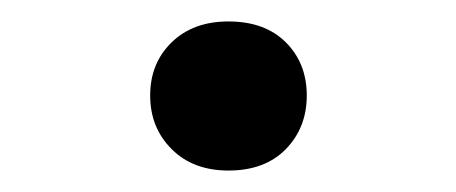

<svg xmlns="http://www.w3.org/2000/svg" viewBox="-20 -445 425 179"><path d="M193 -425Q227 -425 246.5 -405.5Q266 -386 266 -356Q266 -326 246.5 -306Q227 -286 193 -286Q160 -286 140 -306Q120 -326 120 -356Q120 -386 140 -405.5Q160 -425 193 -425Z"/></svg>

Font: Freesentation 7 Bold
Style: Regular
Weight: 700
Designer: glyphs from Roboto by Christian Robertson / Hangul glyphs from Noto Sans CJK(Source Han Sans) by Jang Soo-young and Kang
Foundry: PT&
Version: Version 2.001